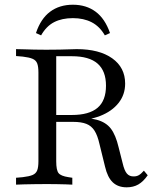

<svg xmlns="http://www.w3.org/2000/svg" viewBox="-20 -778 642 809"><path d="M141.9 -145.2V-472.6Q141.9 -497.6 136.7 -510.9Q131.5 -524.2 117.3 -530.2Q103.2 -536.3 75.8 -539.5L47.6 -541.9V-571Q61.3 -571 81.5 -570.2Q101.6 -569.4 124.6 -569Q147.6 -568.5 171 -568.5H179Q206.5 -568.5 231 -569Q255.6 -569.4 274.6 -570.2Q293.5 -571 303.2 -571Q398.4 -571 452.8 -532.3Q507.3 -493.5 507.3 -425.8Q507.3 -379 479.4 -344Q451.6 -308.9 402 -289.5Q352.4 -270.2 285.5 -270.2H181.5V-293.5H282.3Q355.6 -293.5 391.1 -323.8Q426.6 -354 426.6 -416.9Q426.6 -479 391.1 -510.1Q355.6 -541.1 283.1 -541.1H216.9V-145.2ZM513.7 11.3Q477.4 11.3 455.2 -9.7Q433.1 -30.6 422.6 -75.8L399.2 -171Q391.1 -207.3 378.2 -227.4Q365.3 -247.6 344 -256Q322.6 -264.5 287.9 -264.5H187.1V-283.9H279Q348.4 -283.9 387.5 -273.4Q426.6 -262.9 447.2 -235.9Q467.7 -208.9 479.8 -157.3L496.8 -90.3Q504 -58.9 514.9 -46.4Q525.8 -33.9 544.4 -34.7Q555.6 -34.7 564.9 -39.9Q574.2 -45.2 586.3 -58.9L602.4 -39.5Q583.9 -12.9 562.9 -0.8Q541.9 11.3 513.7 11.3ZM171 -2.4Q147.6 -2.4 124.6 -2Q101.6 -1.6 81.5 -1.2Q61.3 -0.8 47.6 0V-29L75.8 -31.5Q103.2 -34.7 117.3 -40.7Q131.5 -46.8 136.7 -60.1Q141.9 -73.4 141.9 -98.4V-145.2H216.9V-98.4Q216.9 -61.3 226.6 -48.8Q236.3 -36.3 268.5 -31.5L284.7 -29V0Q273.4 -0.8 257.3 -1.2Q241.1 -1.6 222.2 -2Q203.2 -2.4 183.9 -2.4H179.8ZM287.1 -758.1Q343.5 -758.1 383.1 -728.6Q422.6 -699.2 443.5 -638.7L421.8 -629Q400 -666.9 366.1 -684.3Q332.3 -701.6 287.1 -701.6Q241.1 -701.6 208.1 -684.7Q175 -667.7 153.2 -629L131.5 -638.7Q151.6 -699.2 191.1 -728.6Q230.6 -758.1 287.1 -758.1Z"/></svg>

Font: Playfair 5pt SemiExpanded Light Light
Style: Regular
Weight: 300
Version: Version 2.203